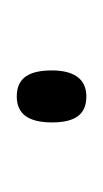

<svg xmlns="http://www.w3.org/2000/svg" viewBox="33 -452 123 229"><g transform="rotate(90 94.5 -337.5)"><path d="M64 -338C64 -312 72 -296 95 -296C116 -296 126 -310 126 -338C126 -365 117 -379 95 -379C72 -379 64 -361 64 -338Z"/></g></svg>

Font: Noto Sans Sinhala UI ExtraCondensed ExtraLight
Style: Regular
Weight: 200
Width: 2
Designer: Jelle Bosma - Monotype Design Team
Foundry: Monotype Imaging Inc.
Version: Version 2.006